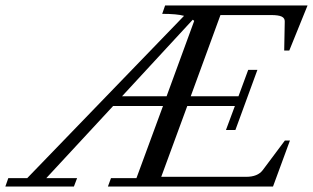

<svg xmlns="http://www.w3.org/2000/svg" viewBox="-88 -683 1146 703"><path d="M-68.4 0 -57.6 -30.8H11.7L585.9 -625Q560.1 -632.3 505.9 -632.3L516.6 -663.1H1038.1L971.2 -498H952.6L954.6 -604Q955.1 -616.7 943.4 -622.3Q931.6 -627.9 904.3 -627.9H719.2L610.4 -330.6H785.2L820.8 -427.2H854.5L773.9 -207H739.3L772 -294.9H597.7L502.4 -35.6H813.5Q855.5 -35.6 874 -60.1L955.1 -168.5H973.6L911.6 0H307.1L318.4 -30.8H411.6L508.8 -294.9H326.2L81.5 -30.8H194.3L182.6 0ZM623 -606.4Q622.1 -607.4 620.4 -608.9Q618.7 -610.4 617.7 -610.8L358.9 -330.6H522Z"/></svg>

Font: Elstob 10pt
Style: Italic
Weight: 400
Italic angle: -20°
Designer: Peter S. Baker
Version: Version 1.015